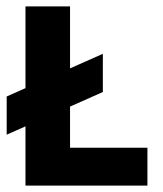

<svg xmlns="http://www.w3.org/2000/svg" viewBox="-20 -583 513 603"><path d="M1 -160V-280L303 -414V-294ZM60 0V-563H200V0ZM60 0V-119H443V0Z"/></svg>

Font: Darker Grotesque Black
Style: Regular
Weight: 900
Designer: Gabriel Lam
Foundry: TypeRant
Version: Version 1.000;gftools[0.9.28]